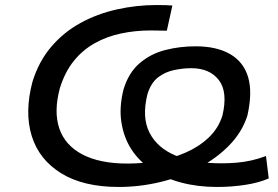

<svg xmlns="http://www.w3.org/2000/svg" viewBox="-20 -734 1106 763"><path d="M452 9Q311 9 223 -45.5Q135 -100 106 -194Q77 -288 109 -409Q134 -490 183.5 -548Q233 -606 299.5 -642.5Q366 -679 444 -696.5Q522 -714 601 -714Q624 -714 639.5 -713.5Q655 -713 665 -712L643 -612Q625 -612 610 -612.5Q595 -613 579 -613Q518 -613 461 -601Q404 -589 356 -562Q308 -535 273 -491.5Q238 -448 218 -384Q193 -291 215.5 -224Q238 -157 307 -120.5Q376 -84 487 -84Q546 -84 606 -94.5Q666 -105 718.5 -128Q771 -151 809.5 -187.5Q848 -224 864 -275Q886 -369 849.5 -416Q813 -463 740 -463Q707 -463 671.5 -455.5Q636 -448 608 -426.5Q580 -405 566 -360Q543 -268 574 -207Q605 -146 678.5 -115.5Q752 -85 859 -85Q891 -85 920.5 -87.5Q950 -90 979 -96.5Q1008 -103 1037 -114L1048 -25Q1010 -8 955.5 0.5Q901 9 842 9Q766 9 700 -8.5Q634 -26 583.5 -59.5Q533 -93 502.5 -140Q472 -187 462.5 -247.5Q453 -308 471 -379Q491 -445 534.5 -482.5Q578 -520 636 -535Q694 -550 757 -550Q841 -550 894.5 -519Q948 -488 966 -427.5Q984 -367 963 -274Q942 -209 891.5 -157Q841 -105 771 -68Q701 -31 618.5 -11Q536 9 452 9Z"/></svg>

Font: Nunito Sans 7pt Expanded Medium
Style: Italic
Weight: 500
Width: 7
Italic angle: -9°
Designer: Vernon Adams
Foundry: Vernon Adams
Version: Version 3.101;gftools[0.9.27]